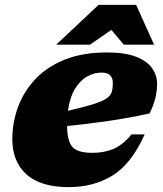

<svg xmlns="http://www.w3.org/2000/svg" viewBox="-20 -752 670 787"><path d="M573 -201Q519 -80.5 441.5 -32.8Q364 15 262 15Q146 15 88.2 -37.5Q30.5 -90 30.5 -181Q30.5 -249.5 53.8 -313Q77 -376.5 124.5 -427.2Q172 -478 245.2 -507.5Q318.5 -537 419 -537Q492.5 -537 537.5 -519.5Q582.5 -502 603.2 -472.8Q624 -443.5 624 -407.5Q624 -381.5 617.2 -352Q610.5 -322.5 593 -287Q511 -269 424.2 -256.2Q337.5 -243.5 255 -235.5Q255.5 -173.5 277 -149.5Q298.5 -125.5 359.5 -125.5Q408 -125.5 446.8 -142.5Q485.5 -159.5 518.5 -201ZM396.5 -454.5Q366.5 -454.5 337.8 -438.8Q309 -423 287.8 -388.5Q266.5 -354 258.5 -298Q324.5 -313 361.8 -324.8Q399 -336.5 416.2 -348.2Q433.5 -360 438 -375Q442.5 -390 442.5 -411.5Q442.5 -454.5 396.5 -454.5ZM210.5 -569 384 -732H538L611.5 -569H487.5L436.5 -629.5L349 -569Z"/></svg>

Font: Newsreader 6pt ExtraBold
Style: Italic
Weight: 800
Italic angle: -17°
Designer: Hugues Gentile
Foundry: Production Type
Version: Version 1.003; ttfautohint (v1.8.3)